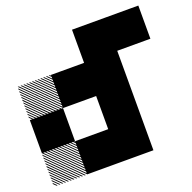

<svg xmlns="http://www.w3.org/2000/svg" viewBox="-121 -787 907 907"><g transform="rotate(-20 333.0 -333.0)"><path d="M167.5 -155.8 155.8 -167.5H161.7L167.5 -161.7ZM167.5 -141.7 141.7 -167.5H147.5L167.5 -147.5ZM167.5 -127.5 127.5 -167.5H133.3L167.5 -133.3ZM167.5 -113.3 113.3 -167.5H119.2L167.5 -119.2ZM167.5 -99.2 99.2 -167.5H105L167.5 -105ZM167.5 -85 85 -167.5H90.8L167.5 -90.8ZM167.5 -70.8 70.8 -167.5H76.7L167.5 -76.7ZM167.5 -56.7 56.7 -167.5H62.5L167.5 -62.5ZM167.5 -42.5 42.5 -167.5H48.3L167.5 -48.3ZM167.5 -28.3 28.3 -167.5H34.2L167.5 -34.2ZM167.5 -14.2 14.2 -167.5H20L167.5 -20ZM167.5 0 0 -167.5H5.8L167.5 -5.8ZM154.2 0.8 -0.8 -154.2V-160L160 0.8ZM140 0.8 -0.8 -140V-145.8L145.8 0.8ZM125.8 0.8 -0.8 -125.8V-131.7L131.7 0.8ZM111.7 0.8 -0.8 -111.7V-117.5L117.5 0.8ZM96.7 0.8 -0.8 -96.7V-103.3L103.3 0.8ZM83.3 0.8 -0.8 -83.3V-89.2L89.2 0.8ZM69.2 0.8 -0.8 -69.2V-75L75 0.8ZM55 0.8 -0.8 -55V-60.8L60.8 0.8ZM40.8 0.8 -0.8 -40.8V-46.7L46.7 0.8ZM26.7 0.8 -0.8 -26.7V-32.5L32.5 0.8ZM12.5 0.8 -0.8 -12.5V-18.3L18.3 0.8ZM167.5 -489.2 155.8 -500.8H161.7L167.5 -495ZM167.5 -475 141.7 -500.8H147.5L167.5 -480.8ZM167.5 -460.8 127.5 -500.8H133.3L167.5 -466.7ZM167.5 -446.7 113.3 -500.8H119.2L167.5 -452.5ZM167.5 -432.5 99.2 -500.8H105L167.5 -438.3ZM167.5 -418.3 85 -500.8H90.8L167.5 -424.2ZM167.5 -404.2 70.8 -500.8H76.7L167.5 -410ZM167.5 -390 56.7 -500.8H62.5L167.5 -395.8ZM167.5 -375.8 42.5 -500.8H48.3L167.5 -381.7ZM167.5 -361.7 28.3 -500.8H34.2L167.5 -367.5ZM167.5 -347.5 14.2 -500.8H20L167.5 -353.3ZM167.5 -333.3 0 -500.8H5.8L167.5 -339.2ZM154.2 -332.5 -0.8 -487.5V-493.3L160 -332.5ZM140 -332.5 -0.8 -473.3V-479.2L145.8 -332.5ZM125.8 -332.5 -0.8 -459.2V-465L131.7 -332.5ZM111.7 -332.5 -0.8 -445V-450.8L117.5 -332.5ZM96.7 -332.5 -0.8 -430V-436.7L103.3 -332.5ZM83.3 -332.5 -0.8 -416.7V-422.5L89.2 -332.5ZM69.2 -332.5 -0.8 -402.5V-408.3L75 -332.5ZM55 -332.5 -0.8 -388.3V-394.2L60.8 -332.5ZM40.8 -332.5 -0.8 -374.2V-380L46.7 -332.5ZM26.7 -332.5 -0.8 -360V-365.8L32.5 -332.5ZM12.5 -332.5 -0.8 -345.8V-351.7L18.3 -332.5ZM333.3 -166.7H500V0H333.3ZM166.7 -166.7H500V0H166.7ZM333.3 -333.3H500V0H333.3ZM0 -333.3H166.7V-166.7H0ZM333.3 -500H500V-166.7H333.3ZM166.7 -500H500V-333.3H166.7ZM500 -666.7H666.7V-500H500ZM333.3 -666.7H666.7V-500H333.3ZM333.3 -666.7H500V-333.3H333.3Z"/></g></svg>

Font: 0xA000-Pixelated-Mono
Style: Pixelated-Mono
Weight: 400
Version: Version 0.1